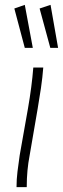

<svg xmlns="http://www.w3.org/2000/svg" viewBox="-20 -770 259 790"><path d="M48 0Q48 -32 52 -64.5Q56 -97 61 -131L95 -323Q111 -415 117 -492H158Q155 -452 148.5 -407.5Q142 -363 135 -323L102 -131Q96 -100 93 -68Q90 -36 90 0ZM187 -573 143 -735 188 -750 219 -573ZM82 -573 39 -735 82 -750 115 -573Z"/></svg>

Font: Livvic ExtraLight
Style: Italic
Weight: 275
Italic angle: -10°
Designer: Jacques Le Bailly, Baron von Fonthausen
Version: Version 1.001; ttfautohint (v1.8.2)